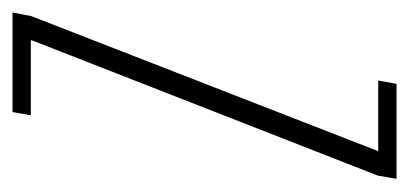

<svg xmlns="http://www.w3.org/2000/svg" viewBox="-226 -448 638 299"><g transform="rotate(90 92.5 -299.0)"><path d="M-37 0H118L123 -28.5H6L7 -32L217 -569L222 -598H74L69 -569.5H179.5L178.5 -568.5L-31.5 -29Z"/></g></svg>

Font: Anybody ExtraCondensed ExtraLight
Style: Italic
Weight: 250
Width: 2
Italic angle: -10°
Version: Version 1.113;gftools[0.9.25]